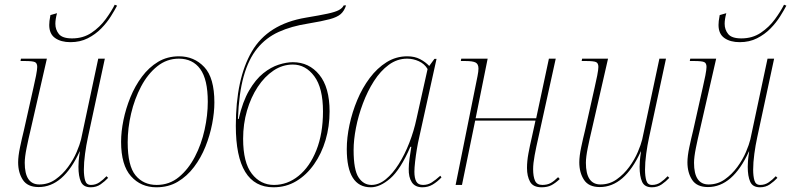

<svg xmlns="http://www.w3.org/2000/svg" viewBox="-20 -785 3358 815"><path d="M279 -606Q239 -606 214 -623.5Q189 -641 189 -679Q189 -686 190 -696Q191 -706 194 -721L222 -729Q215 -703 215 -684Q215 -659 230 -640.5Q245 -622 286 -622Q333 -622 368.5 -646Q404 -670 428.5 -703.5Q453 -737 467 -765L477 -761Q467 -742 450.5 -715.5Q434 -689 409.5 -664Q385 -639 352.5 -622.5Q320 -606 279 -606ZM365 10Q334 10 323.5 -13.5Q313 -37 313 -77Q313 -87 314 -101.5Q315 -116 319 -142H318Q249 9 144 9Q97 9 77 -21.5Q57 -52 57 -96Q57 -122 65 -160Q73 -198 81 -230L122 -413Q128 -438 133 -464Q138 -490 138 -501Q138 -517 128 -521.5Q118 -526 86 -526H67L69 -536H179L109 -230Q101 -197 93 -157.5Q85 -118 85 -94Q85 -2 147 -2Q185 -2 215.5 -23.5Q246 -45 269 -76.5Q292 -108 305.5 -140Q319 -172 324 -193L397 -536H425L353 -201Q346 -169 341 -132Q336 -95 336 -65Q336 -37 341.5 -18.5Q347 0 366 0Q386 0 402 -11Q418 -22 432 -37L439 -30Q425 -15 407 -2.5Q389 10 365 10Z M644 10Q578 10 536 -37Q494 -84 494 -183Q494 -226 504 -275Q514 -324 533.5 -372Q553 -420 582.5 -459.5Q612 -499 651 -522.5Q690 -546 740 -546Q804 -546 847 -500.5Q890 -455 890 -350Q890 -308 880.5 -259Q871 -210 852 -162.5Q833 -115 803.5 -76Q774 -37 734.5 -13.5Q695 10 644 10ZM645 0Q699 0 739.5 -33.5Q780 -67 807.5 -120Q835 -173 848.5 -234.5Q862 -296 862 -353Q862 -448 830 -492Q798 -536 739 -536Q688 -536 647.5 -503.5Q607 -471 579 -418Q551 -365 536.5 -303Q522 -241 522 -181Q522 -81 555.5 -40.5Q589 0 645 0Z M1141 10Q981 10 981 -251Q981 -450 1049 -566.5Q1117 -683 1278 -710Q1338 -720 1370.5 -727Q1403 -734 1418 -742Q1433 -750 1439 -762H1449Q1441 -738 1426 -725Q1411 -712 1379.5 -703.5Q1348 -695 1288 -685Q1217 -674 1163 -649.5Q1109 -625 1072 -579.5Q1035 -534 1014.5 -461.5Q994 -389 990 -280H993Q1010 -354 1037.5 -401Q1065 -448 1097.5 -474Q1130 -500 1163 -510.5Q1196 -521 1223 -521Q1292 -521 1335.5 -467.5Q1379 -414 1379 -312Q1379 -248 1362 -190.5Q1345 -133 1313 -87.5Q1281 -42 1237.5 -16Q1194 10 1141 10ZM1143 0Q1200 0 1247.5 -38.5Q1295 -77 1323 -147.5Q1351 -218 1351 -312Q1351 -412 1314 -461.5Q1277 -511 1223 -511Q1179 -511 1141 -485.5Q1103 -460 1074 -416Q1045 -372 1028.5 -315.5Q1012 -259 1012 -196Q1012 -95 1049 -47.5Q1086 0 1143 0Z M1554 10Q1452 10 1452 -152Q1452 -201 1463.5 -255Q1475 -309 1496.5 -360.5Q1518 -412 1549.5 -454Q1581 -496 1621 -521Q1661 -546 1709 -546Q1740 -546 1763 -534Q1786 -522 1802 -505L1824 -535H1833L1759 -200Q1754 -179 1749.5 -152Q1745 -125 1742 -98.5Q1739 -72 1739 -56Q1739 -29 1747 -14.5Q1755 0 1776 0Q1796 0 1812.5 -10.5Q1829 -21 1849 -39L1854 -32Q1836 -13 1816.5 -1.5Q1797 10 1773 10Q1742 10 1728 -11.5Q1714 -33 1715 -69Q1715 -87 1718.5 -113.5Q1722 -140 1726 -162H1722Q1680 -65 1636.5 -27.5Q1593 10 1554 10ZM1557 0Q1588 0 1617.5 -24Q1647 -48 1672.5 -88.5Q1698 -129 1717.5 -179Q1737 -229 1748 -281L1795 -492Q1782 -514 1758 -525Q1734 -536 1708 -536Q1666 -536 1630.5 -510Q1595 -484 1567.5 -441Q1540 -398 1520.5 -346Q1501 -294 1491 -242.5Q1481 -191 1481 -148Q1481 -64 1502 -32Q1523 0 1557 0Z M2279 10Q2243 10 2230 -13.5Q2217 -37 2217 -72Q2217 -101 2223 -133.5Q2229 -166 2237 -200L2253 -273H1997L1941 0H1914L2007 -462Q2009 -472 2010 -480Q2011 -488 2011 -494Q2011 -513 1999 -519.5Q1987 -526 1955 -526H1936L1938 -536H2050L1999 -283H2256L2310 -536H2339L2265 -200Q2256 -161 2249.5 -126Q2243 -91 2243 -67Q2243 -36 2251 -18Q2259 0 2282 0Q2303 0 2317.5 -8Q2332 -16 2349 -33L2356 -25Q2338 -8 2321 1Q2304 10 2279 10Z M2747 10Q2716 10 2705.5 -13.5Q2695 -37 2695 -77Q2695 -87 2696 -101.5Q2697 -116 2701 -142H2700Q2631 9 2526 9Q2479 9 2459 -21.5Q2439 -52 2439 -96Q2439 -122 2447 -160Q2455 -198 2463 -230L2504 -413Q2510 -438 2515 -464Q2520 -490 2520 -501Q2520 -517 2510 -521.5Q2500 -526 2468 -526H2449L2451 -536H2561L2491 -230Q2483 -197 2475 -157.5Q2467 -118 2467 -94Q2467 -2 2529 -2Q2567 -2 2597.5 -23.5Q2628 -45 2651 -76.5Q2674 -108 2687.5 -140Q2701 -172 2706 -193L2779 -536H2807L2735 -201Q2728 -169 2723 -132Q2718 -95 2718 -65Q2718 -37 2723.5 -18.5Q2729 0 2748 0Q2768 0 2784 -11Q2800 -22 2814 -37L2821 -30Q2807 -15 2789 -2.5Q2771 10 2747 10Z M3120 -606Q3080 -606 3055 -623.5Q3030 -641 3030 -679Q3030 -686 3031 -696Q3032 -706 3035 -721L3063 -729Q3056 -703 3056 -684Q3056 -659 3071 -640.5Q3086 -622 3127 -622Q3174 -622 3209.5 -646Q3245 -670 3269.5 -703.5Q3294 -737 3308 -765L3318 -761Q3308 -742 3291.5 -715.5Q3275 -689 3250.5 -664Q3226 -639 3193.5 -622.5Q3161 -606 3120 -606ZM3206 10Q3175 10 3164.5 -13.5Q3154 -37 3154 -77Q3154 -87 3155 -101.5Q3156 -116 3160 -142H3159Q3090 9 2985 9Q2938 9 2918 -21.5Q2898 -52 2898 -96Q2898 -122 2906 -160Q2914 -198 2922 -230L2963 -413Q2969 -438 2974 -464Q2979 -490 2979 -501Q2979 -517 2969 -521.5Q2959 -526 2927 -526H2908L2910 -536H3020L2950 -230Q2942 -197 2934 -157.5Q2926 -118 2926 -94Q2926 -2 2988 -2Q3026 -2 3056.5 -23.5Q3087 -45 3110 -76.5Q3133 -108 3146.5 -140Q3160 -172 3165 -193L3238 -536H3266L3194 -201Q3187 -169 3182 -132Q3177 -95 3177 -65Q3177 -37 3182.5 -18.5Q3188 0 3207 0Q3227 0 3243 -11Q3259 -22 3273 -37L3280 -30Q3266 -15 3248 -2.5Q3230 10 3206 10Z"/></svg>

Font: Noto Serif Display SemiCondensed Thin
Style: Italic
Weight: 100
Width: 4
Italic angle: -12°
Designer: Monotype Design Team
Foundry: Monotype Imaging Inc.
Version: Version 2.009